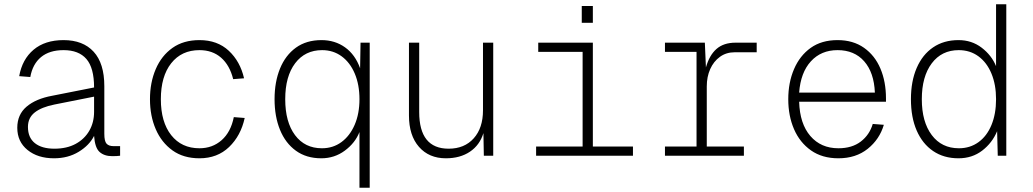

<svg xmlns="http://www.w3.org/2000/svg" viewBox="-20 -730 4840 900"><path d="M233 12Q157 12 109 -27Q61 -66 61 -131Q61 -193 104.5 -230Q148 -267 224 -281L421 -320Q421 -412 385 -453.5Q349 -495 278 -495Q212 -495 172.5 -462.5Q133 -430 122 -369L70 -373Q84 -452 137.5 -497Q191 -542 278 -542Q369 -542 419 -487.5Q469 -433 469 -326V-103Q469 -68 479.5 -56.5Q490 -45 512 -45H543V0Q538 1 526.5 1.5Q515 2 506 2Q469 2 447 -17.5Q425 -37 421 -93Q399 -49 349 -18.5Q299 12 233 12ZM235 -33Q293 -33 334.5 -55.5Q376 -78 398.5 -117Q421 -156 421 -206V-277L235 -240Q175 -228 143 -203Q111 -178 111 -135Q111 -85 143.5 -59Q176 -33 235 -33Z M915 12Q840 12 788.5 -25Q737 -62 710 -124.5Q683 -187 683 -265Q683 -343 710 -406Q737 -469 788.5 -505.5Q840 -542 915 -542Q999 -542 1052.5 -492Q1106 -442 1124 -363L1073 -359Q1057 -424 1016.5 -459.5Q976 -495 915 -495Q831 -495 782.5 -433.5Q734 -372 734 -265Q734 -158 782.5 -96.5Q831 -35 915 -35Q976 -35 1019 -73Q1062 -111 1076 -181L1127 -177Q1109 -94 1054 -41Q999 12 915 12Z M1713 150H1665V-111Q1645 -60 1596.5 -24Q1548 12 1486 12Q1416 12 1367 -23.5Q1318 -59 1292.5 -121.5Q1267 -184 1267 -265Q1267 -346 1292.5 -408.5Q1318 -471 1367 -506.5Q1416 -542 1487 -542Q1550 -542 1597.5 -508Q1645 -474 1668 -410L1670 -530H1713ZM1489 -35Q1541 -35 1580.5 -64Q1620 -93 1642.5 -145Q1665 -197 1665 -265Q1665 -333 1643 -385Q1621 -437 1581.5 -466Q1542 -495 1490 -495Q1410 -495 1363.5 -433.5Q1317 -372 1317 -265Q1317 -158 1363 -96.5Q1409 -35 1489 -35Z M2070 12Q1991 12 1944 -41.5Q1897 -95 1897 -189V-530H1945V-205Q1945 -33 2083 -33Q2157 -33 2200.5 -81.5Q2244 -130 2244 -213V-530H2292V0H2248L2246 -106Q2229 -50 2183 -19Q2137 12 2070 12Z M2493 0V-43H2711V-487H2503V-530H2759V-43H2947V0ZM2707 -623V-702H2759V-623Z M3097 0V-43H3245V-487H3097V-530H3284L3289 -414Q3305 -471 3338.5 -500.5Q3372 -530 3428 -530H3527V-485H3424Q3384 -485 3354.5 -463.5Q3325 -442 3309 -406Q3293 -370 3293 -325V-43H3467V0Z M3910 12Q3834 12 3781.5 -25Q3729 -62 3702 -124.5Q3675 -187 3675 -265Q3675 -343 3702 -406Q3729 -469 3780 -505.5Q3831 -542 3906 -542Q3979 -542 4030 -506Q4081 -470 4107 -408.5Q4133 -347 4133 -269V-253H3726Q3729 -150 3778.5 -92.5Q3828 -35 3910 -35Q3974 -35 4015 -66.5Q4056 -98 4071 -149L4123 -145Q4103 -77 4047.5 -32.5Q3992 12 3910 12ZM3726 -296H4081Q4077 -390 4031 -442.5Q3985 -495 3906 -495Q3829 -495 3781 -442.5Q3733 -390 3726 -296Z M4473 12Q4404 12 4354 -22Q4304 -56 4277 -118Q4250 -180 4250 -265Q4250 -349 4277 -411.5Q4304 -474 4354 -508Q4404 -542 4473 -542Q4535 -542 4581.5 -506.5Q4628 -471 4649 -420V-710H4697V0H4657L4654 -115Q4631 -60 4584 -24Q4537 12 4473 12ZM4475 -35Q4527 -35 4566.5 -63.5Q4606 -92 4627.5 -144Q4649 -196 4649 -265Q4649 -333 4627.5 -385Q4606 -437 4566.5 -466Q4527 -495 4474 -495Q4394 -495 4347.5 -433Q4301 -371 4301 -265Q4301 -159 4347.5 -97Q4394 -35 4475 -35Z"/></svg>

Font: Geist Mono ExtraLight
Style: Regular
Weight: 200
Monospace: yes
Designer: Basement.studio, Andrés Briganti, Mateo Zaragoza
Foundry: Basement.studio, Vercel, Andrés Briganti, Guido Ferreyra, Mateo Zaragoza
Version: Version 1.500; ttfautohint (v1.8.4.7-5d5b)